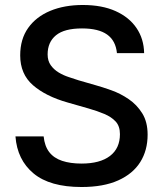

<svg xmlns="http://www.w3.org/2000/svg" viewBox="-20 -737 645 770"><path d="M449 -524Q444 -574 409.5 -598.5Q375 -623 309 -623Q238 -623 204.5 -595.5Q171 -568 171 -519Q171 -493 183.5 -475.5Q196 -458 215 -446.5Q234 -435 255.5 -428Q277 -421 295 -415L361 -396Q390 -388 426.5 -375Q463 -362 496 -339.5Q529 -317 550.5 -282.5Q572 -248 572 -197Q572 -134 542.5 -87Q513 -40 454 -13.5Q395 13 307 13Q180 13 114.5 -41.5Q49 -96 42 -190H155Q159 -151 177.5 -127Q196 -103 229 -92Q262 -81 307 -81Q381 -81 421 -111.5Q461 -142 461 -199Q461 -231 444 -249.5Q427 -268 398.5 -280Q370 -292 335 -302L251 -326Q163 -351 112 -395.5Q61 -440 61 -515Q61 -580 93 -625Q125 -670 181.5 -693.5Q238 -717 312 -717Q389 -717 443.5 -692.5Q498 -668 527.5 -624.5Q557 -581 558 -524Z"/></svg>

Font: Asta Sans SemiBold
Style: Regular
Weight: 600
Designer: 42dot
Version: Version 1.000